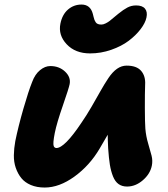

<svg xmlns="http://www.w3.org/2000/svg" viewBox="-20 -819 747 852"><path d="M379.9 -582Q314 -582 275.9 -622.6Q237.8 -663.1 248 -713.9Q256.3 -754.9 282 -776.9Q307.6 -798.8 341.8 -798.8Q381.3 -798.8 392.1 -756.8Q393.1 -752.9 395.3 -743.9Q397.5 -734.9 399.2 -730.5Q400.9 -726.1 404.5 -720.5Q408.2 -714.8 414.6 -712.4Q420.9 -710 430.2 -710Q438.5 -710 449 -715.3Q459.5 -720.7 466.1 -725.8Q472.7 -731 486.6 -742.7Q500.5 -754.4 504.9 -757.8Q527.8 -776.4 545.4 -785.6Q563 -794.9 584 -794.9Q611.8 -794.9 623.5 -780.5Q635.3 -766.1 629.9 -741.2Q625 -717.3 604 -689.7Q583 -662.1 551 -637.9Q519 -613.8 473.4 -597.9Q427.7 -582 379.9 -582ZM178.2 13.2Q143.6 13.2 116.9 2Q90.3 -9.3 74.7 -28.6Q59.1 -47.9 50 -74Q41 -100.1 41.5 -130.4Q42 -160.6 47.9 -192.9Q61 -257.3 83.7 -336.2Q106.4 -415 123 -456.1Q135.3 -489.3 157.5 -507.6Q179.7 -525.9 203.1 -525.9Q242.7 -525.9 268.8 -501.2Q294.9 -476.6 289.1 -445.8Q285.6 -427.7 258.8 -350.3Q231.9 -272.9 223.1 -229Q213.9 -182.6 218.3 -170.9Q221.7 -162.6 230 -162.1Q266.6 -162.1 341.8 -274.9Q363.3 -305.7 387 -346.7Q410.6 -387.7 426.8 -416.5Q442.9 -445.3 461.2 -472.7Q479.5 -500 499.5 -513.9Q519.5 -527.8 542 -527.8Q586.4 -527.8 606.4 -504.4Q626.5 -481 624 -442.9Q622.6 -405.3 622.8 -339.6Q623 -273.9 625 -248Q627.9 -213.9 637.5 -182.1Q647 -150.4 652.6 -128.2Q658.2 -106 653.8 -84Q646.5 -47.4 614 -19.3Q581.5 8.8 543.9 8.8Q521.5 8.8 506.1 -2.2Q490.7 -13.2 481.4 -36.4Q472.2 -59.6 467.5 -88.4Q462.9 -117.2 460 -160.2Q458 -200.2 458 -221.2Q451.2 -210.4 421.9 -159.2Q377.9 -84.5 310.5 -35.6Q243.2 13.2 178.2 13.2Z"/></svg>

Font: Shantell Sans Normal
Style: Italic
Weight: 800
Italic angle: -11.31°
Designer: Stephen Nixon, Anya Danilova, Shantell Martin
Foundry: Arrow Type
Version: Version 1.006;[559af2be0]